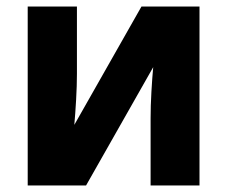

<svg xmlns="http://www.w3.org/2000/svg" viewBox="-20 -569 698 589"><path d="M65 0V-549H216V-342Q216 -307 213.5 -263Q211 -219 208 -186L414 -549H592V0H442V-206Q442 -244 444.5 -287.5Q447 -331 450 -363L244 0Z"/></svg>

Font: Noto Sans SemiCondensed ExtraBold
Style: Regular
Weight: 800
Width: 4
Designer: Monotype Design Team
Foundry: Monotype Imaging Inc.
Version: Version 2.013; ttfautohint (v1.8.4.7-5d5b)